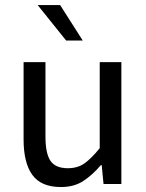

<svg xmlns="http://www.w3.org/2000/svg" viewBox="-20 -735 585 767"><path d="M223.6 12.2Q144 12.2 109.1 -36.4Q74.2 -85 74.2 -177.7V-486.8H161.6V-189.5Q161.6 -122.1 181.6 -92.5Q201.7 -63 251 -63Q290 -63 317.4 -82.3Q344.7 -101.6 378.4 -143.1V-486.8H464.8V0H393.6L386.2 -75.7H383.3Q349.6 -36.1 312.7 -12Q275.9 12.2 223.6 12.2ZM244.1 -573.2 130.4 -714.8H220.2L310.5 -573.2Z"/></svg>

Font: Varta Medium
Style: Regular
Weight: 500
Designer: Joana Correia, Viktoriya Grabowska, Eben Sorkin
Foundry: Sorkin Type Co.
Version: Version 1.004